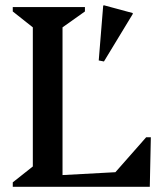

<svg xmlns="http://www.w3.org/2000/svg" viewBox="-20 -717 642 737"><path d="M29 0V-17L106 -78V-612L29 -673V-690H306V-673L220 -612V-45L423 -56L541 -190H559L555 0ZM379 -481 359 -485 376 -694 378 -697 489 -667 490 -664Z"/></svg>

Font: Platypi
Style: Regular
Weight: 400
Designer: David Sargent
Foundry: Bolt Cutter Type
Version: Version 1.200; ttfautohint (v1.8.4.7-5d5b)